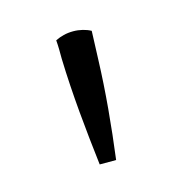

<svg xmlns="http://www.w3.org/2000/svg" viewBox="-52 -779 345 350"><g transform="rotate(-15 120.0 -604.5)"><path d="M80 -685C82 -617 89 -549 97 -481H128C136 -543 142 -606 144 -667L146 -720C137 -725 125 -728 113 -728C100 -728 89 -725 79 -720C80 -709 80 -696 80 -685Z"/></g></svg>

Font: Repo Light
Style: Regular
Weight: 300
Designer: Stefan Peev
Foundry: Context Ltd
Version: Version 001.502